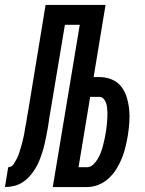

<svg xmlns="http://www.w3.org/2000/svg" viewBox="-65 -755 585 775"><path d="M-45 0 -32 -80Q-26 -80 -19.5 -83.5Q-13 -87 -9.5 -93Q-6 -99 -2.5 -105Q1 -111 4 -117Q7 -123 9.5 -129.5Q12 -136 14 -142.5Q16 -149 18 -156Q20 -163 22 -169.5Q24 -176 25.5 -182.5Q27 -189 28.5 -195.5Q30 -202 31.5 -208.5Q33 -215 34 -222Q35 -229 36 -235.5Q37 -242 38.5 -248.5Q40 -255 41 -261.5Q42 -268 43 -275Q45 -285 46.5 -295Q48 -305 50 -315L119 -735H361L313 -444H335Q362 -444 385.5 -434.5Q409 -425 424 -406Q439 -387 446.5 -362.5Q454 -338 456.5 -312.5Q459 -287 457 -260.5Q455 -234 451 -208Q447 -185 441.5 -162Q436 -139 427 -116.5Q418 -94 405 -73Q392 -52 373.5 -35Q355 -18 332.5 -9Q310 0 286 0H148L257 -655H197L138 -302Q137 -296 136 -290.5Q135 -285 134 -279Q132 -262 129 -244.5Q126 -227 122.5 -209.5Q119 -192 115 -174Q111 -156 105.5 -139Q100 -122 93 -105Q86 -88 76 -72Q66 -56 53 -42Q40 -28 24 -18Q8 -8 -10 -4Q-28 0 -45 0ZM252 -80H286Q300 -80 311 -90.5Q322 -101 329.5 -113.5Q337 -126 342 -139.5Q347 -153 350.5 -166.5Q354 -180 357 -193.5Q360 -207 362 -220Q364 -231 365 -241Q366 -251 367 -261.5Q368 -272 368.5 -282Q369 -292 368.5 -302Q368 -312 367 -322Q366 -332 362.5 -341Q359 -350 352.5 -357Q346 -364 335 -364H299Z"/></svg>

Font: Iosevka Curly Medium Oblique
Style: Regular
Weight: 500
Italic angle: -9°
Monospace: yes
Designer: Belleve Invis
Foundry: Belleve Invis
Version: Version 11.1.0; ttfautohint (v1.8.3)